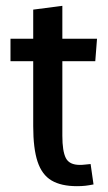

<svg xmlns="http://www.w3.org/2000/svg" viewBox="-20 -633 369 659"><path d="M291 -70 301 0Q286 3 273.5 4.5Q261 6 244 6Q190 6 157 -13.5Q124 -33 109 -78Q94 -123 94 -200V-423H16V-500H94V-600L194 -613V-500H313L307 -423H194V-167Q194 -114 206 -90.5Q218 -67 254 -67Q263 -67 271 -68Q279 -69 291 -70Z"/></svg>

Font: Epunda Sans Medium
Style: Regular
Weight: 500
Designer: Simon Atzbach
Foundry: typofactur
Version: Version 2.204; ttfautohint (v1.8.4.7-5d5b)